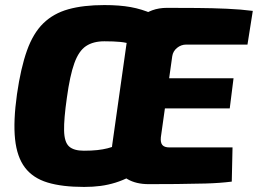

<svg xmlns="http://www.w3.org/2000/svg" viewBox="-20 -724 1018 758"><path d="M392 -704Q452 -704 496 -696Q540 -688 581 -670L501 -548Q481 -556 455 -558.5Q429 -561 392 -561Q348 -561 319.5 -542Q291 -523 273.5 -474.5Q256 -426 244 -338Q232 -254 233 -208.5Q234 -163 252.5 -146Q271 -129 311 -129Q342 -129 364.5 -131.5Q387 -134 404.5 -138.5Q422 -143 436 -149L494 -27Q465 -12 436 -3Q407 6 377 10Q347 14 312 14Q225 14 167.5 -3.5Q110 -21 78.5 -62.5Q47 -104 39.5 -174.5Q32 -245 47 -352Q62 -456 86.5 -524.5Q111 -593 151 -632Q191 -671 250 -687.5Q309 -704 392 -704ZM478 -415H902L887 -296H460ZM639 -693Q698 -693 758.5 -692.5Q819 -692 875.5 -689.5Q932 -687 978 -681L957 -548H715Q695 -548 679 -535Q663 -522 660 -502L615 -182Q613 -161 621 -151.5Q629 -142 649 -142H898L895 -7Q847 -1 791 0.5Q735 2 677 2.5Q619 3 567 3Q517 3 483 -17Q449 -37 433 -72Q417 -107 423 -152L479 -548Q488 -615 532 -654Q576 -693 639 -693Z"/></svg>

Font: Exo 2 ExtraBold
Style: Italic
Weight: 800
Italic angle: -8°
Designer: Natanael Gama
Foundry: Natanael Gama
Version: Version 2.010